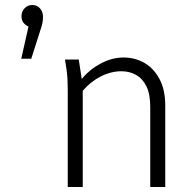

<svg xmlns="http://www.w3.org/2000/svg" viewBox="-20 -748 771 768"><path d="M65 -513 94 -642Q82 -647 74 -657Q66 -667 66 -683Q66 -702 78.5 -715Q91 -728 109 -728Q128 -728 140 -714.5Q152 -701 152 -680Q152 -667 149.5 -655Q147 -643 142 -629L105 -513ZM240 -510H295L307 -432Q338 -470 383 -494Q428 -518 474 -518Q520 -518 557.5 -496.5Q595 -475 618 -432Q641 -389 641 -325V0H581V-320Q581 -372 565.5 -403Q550 -434 524 -448.5Q498 -463 466 -463Q424 -463 383.5 -442.5Q343 -422 311 -385V0H251V-388Q251 -413 250 -431Q249 -449 246 -471Z"/></svg>

Font: Radio Canada Light
Style: Regular
Weight: 300
Designer: Charles Daoud, Etienne Aubert Bonn, Alexandre Saumier Demers, Jacques Le Bailly
Foundry: Radio-Canada
Version: Version 2.104;gftools[0.9.28.dev5+ged2979d]